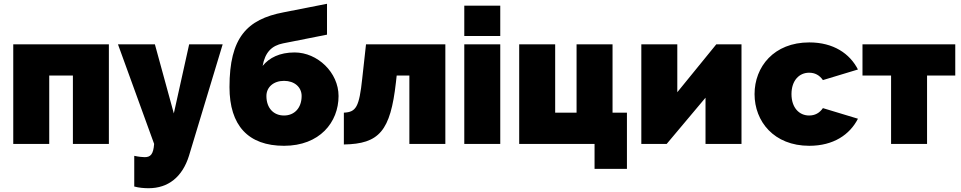

<svg xmlns="http://www.w3.org/2000/svg" viewBox="-20 -760 5077 1014"><path d="M555 -526H50V0H240V-361H365V0H555Z M689 225C714 232 742 234 765 234C868 234 943 175 978 63L1156 -526H979L898 -161L798 -526H603L794 0C790 55 775 70 744 70C733 70 712 68 689 63Z M1707 -577V-740L1478 -695C1283 -658 1192 -560 1192 -300C1192 -97 1291 10 1480 10C1668 10 1768 -114 1768 -253C1768 -377 1657 -483 1536 -483C1457 -483 1402 -455 1367 -412C1380 -484 1415 -519 1475 -531ZM1387 -253C1387 -300 1425 -333 1480 -333C1535 -333 1573 -300 1573 -253C1573 -190 1535 -150 1480 -150C1425 -150 1387 -189 1387 -253Z M1796 3C1983 0 2042 -68 2071 -325L2075 -361H2142V0H2332V-526H1913L1893 -345C1877 -195 1861 -168 1796 -165Z M2622 -570V-730H2432V-570ZM2622 0V-526H2432V0Z M2722 0H3120V132H3291V-165H3215V-526H3025V-165H2912V-526H2722Z M3557 -526H3367V0H3501L3706 -244V0H3896V-526H3763L3557 -273Z M3965 -263C3965 -119 4067 10 4254 10C4382 10 4468 -49 4511 -133L4326 -189C4308 -163 4284 -150 4253 -150C4201 -150 4160 -191 4160 -263C4160 -335 4201 -376 4253 -376C4284 -376 4308 -363 4326 -337L4511 -393C4468 -477 4382 -536 4254 -536C4067 -536 3965 -407 3965 -263Z M4876 -361H5025V-526H4535V-361H4686V0H4876Z"/></svg>

Font: Raleway Black
Style: Regular
Weight: 900
Designer: Matt McInerney, Pablo Impallari, Rodrigo Fuenzalida
Foundry: Matt McInerney, Pablo Impallari, Rodrigo Fuenzalida
Version: Version 3.000g; ttfautohint (v1.5) -l 8 -r 28 -G 28 -x 14 -D